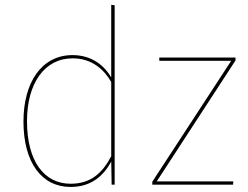

<svg xmlns="http://www.w3.org/2000/svg" viewBox="-20 -753 1013 783"><path d="M433.6 -437.4C407.8 -481.2 358.8 -528.3 275.7 -528.3C150 -528.3 75.7 -417.3 75.7 -257.4C75.7 -88.9 151 9.4 267.6 9.4C354.3 9.4 402.6 -37.8 433.7 -94L435.3 0H447.6V-731.7L433.6 -733.4ZM940.4 -518.3H629.6V-505.1H922.9L601.1 -11.9V0H930.3L931.6 -13.1H619.1L940.4 -506.4ZM268 -3.7C159.3 -3.7 90.6 -96.3 90.1 -257.4C89.7 -413.7 162.1 -515.1 276.1 -515.1C356.1 -515.1 405.2 -467.9 433.6 -418.6V-115.8C398.1 -48.7 351.7 -3.7 268 -3.7Z"/></svg>

Font: Fira Sans Hair
Style: Regular
Weight: 100
Designer: bBox Type GmbH & Carrois Corporate GbR & Edenspiekermann AG
Foundry: bBox Type GmbH & Carrois Corporate GbR & Edenspiekermann AG
Version: Version 4.300;PS 004.300;hotconv 1.0.88;makeotf.lib2.5.64775